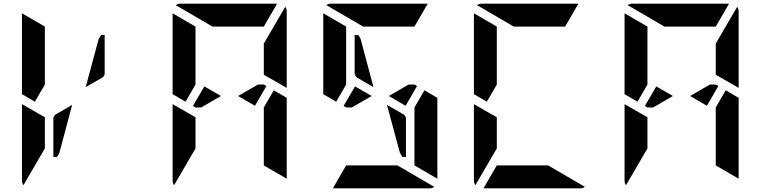

<svg xmlns="http://www.w3.org/2000/svg" viewBox="-20 -1020 4120 1040"><path d="M223 -302V-216L107 -17Q99 -28 99 -41V-456L158 -422L186 -406L223 -385ZM169 -469 99 -510V-948L223 -876V-698V-590V-562ZM371 -452 301 -190 289 -170H269V-383L278 -398ZM444 -548 514 -807 527 -830H547V-617L538 -602Z M1409 -698V-784L1525 -983Q1533 -972 1533 -959V-544L1409 -615ZM1087 -552 1177 -500 1070 -438H1039L1025 -446ZM1463 -531 1533 -490V-52L1409 -124V-138V-170V-302V-396V-438ZM1039 -302V-216L923 -17Q915 -28 915 -41V-456L974 -422L1002 -406L1039 -385ZM985 -469 915 -510V-948L1039 -876V-698V-590V-562ZM1131 -876 932 -992Q943 -1000 956 -1000H1162H1286H1481L1409 -876H1370H1286H1162ZM1423 -554 1361 -447 1270 -500 1377 -562H1409Z M2179 -383V-170H2159L2146 -193L2076 -452L2170 -398ZM1903 -552 1993 -500 1886 -438H1855L1841 -446ZM2003 -548 1910 -602 1901 -617V-830H1921L1933 -810ZM2279 -531 2349 -490V-52L2225 -124V-138V-170V-302V-396V-438ZM1801 -469 1731 -510V-948L1855 -876V-698V-590V-562ZM1947 -876 1748 -992Q1759 -1000 1772 -1000H1978H2102H2297L2225 -876H2186H2102H1978ZM2133 -124 2332 -8Q2321 0 2308 0H2102H1978H1783L1855 -124H1894H1978H2102ZM2239 -554 2177 -447 2086 -500 2193 -562H2225Z M2671 -302V-216L2555 -17Q2547 -28 2547 -41V-456L2606 -422L2634 -406L2671 -385ZM2617 -469 2547 -510V-948L2671 -876V-698V-590V-562ZM2763 -876 2564 -992Q2575 -1000 2588 -1000H2794H2918H3113L3041 -876H3002H2918H2794ZM2949 -124 3148 -8Q3137 0 3124 0H2918H2794H2599L2671 -124H2710H2794H2918Z M3857 -698V-784L3973 -983Q3981 -972 3981 -959V-544L3857 -615ZM3535 -552 3625 -500 3518 -438H3487L3473 -446ZM3911 -531 3981 -490V-52L3857 -124V-138V-170V-302V-396V-438ZM3487 -302V-216L3371 -17Q3363 -28 3363 -41V-456L3422 -422L3450 -406L3487 -385ZM3433 -469 3363 -510V-948L3487 -876V-698V-590V-562ZM3579 -876 3380 -992Q3391 -1000 3404 -1000H3610H3734H3929L3857 -876H3818H3734H3610ZM3871 -554 3809 -447 3718 -500 3825 -562H3857Z"/></svg>

Font: DSEG14 Modern Mini
Style: Bold
Weight: 700
Designer: Keshikan(Twitter:@keshinomi_88pro)
Version: Version 0.46